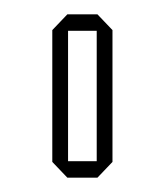

<svg xmlns="http://www.w3.org/2000/svg" viewBox="-20 -750 230 268"><path d="M75 -707V-730H116L137 -708V-707ZM74 -502 53 -524V-525H115V-502ZM53 -525V-708L74 -730H75V-525ZM115 -502V-707H137V-524L116 -502Z"/></svg>

Font: Foldit Thin
Style: Regular
Weight: 100
Designer: Sophia Tai
Foundry: Sophia Tai
Version: Version 1.003